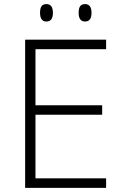

<svg xmlns="http://www.w3.org/2000/svg" viewBox="-20 -905 592 925"><path d="M203.6 -885.3Q234.9 -885.3 234.9 -843.3Q234.9 -801.3 203.9 -801.3Q172.9 -801.3 172.9 -843.3Q172.9 -865.2 180.2 -875.2Q187.5 -885.3 203.6 -885.3ZM389.6 -885.3Q420.9 -885.3 420.9 -843.3Q420.9 -801.3 389.9 -801.3Q358.9 -801.3 358.9 -843.3Q358.9 -865.2 366.2 -875.2Q373.5 -885.3 389.6 -885.3ZM491.2 -668H150.9V-397.9H472.2V-352.1H150.9V-45.9H491.2V0H101.1V-713.9H491.2Z"/></svg>

Font: Open Sans Hebrew Light
Style: Regular
Weight: 300
Foundry: Ascender Corporation, Yanek Iontef
Version: Version 2.001;PS 002.001;hotconv 1.0.70;makeotf.lib2.5.58329